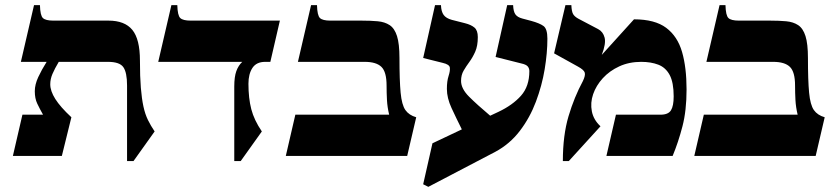

<svg xmlns="http://www.w3.org/2000/svg" viewBox="-20 -605 3222 745"><path d="M175 -278Q175 -252 194.5 -221Q214 -190 257 -150L220 0H30L67 -160H147Q134 -183 124.5 -203Q115 -223 115 -251Q115 -277 128.5 -306Q142 -335 161 -365H61L112 -585H135Q136 -545 146.5 -535Q157 -525 187 -525H401Q464 -525 493.5 -489Q523 -453 523 -370Q523 -307 526.5 -264.5Q530 -222 536.5 -192Q543 -162 554 -139.5Q565 -117 580 -95L498 20H473V-273Q473 -324 458.5 -344.5Q444 -365 399 -365H208Q192 -338 183.5 -318Q175 -298 175 -278Z M720 -525H1066L1029 -365H1009Q975 -365 959.5 -341.5Q944 -318 944 -280Q944 -224 955 -181.5Q966 -139 996 -95L914 20H889V-269Q889 -307 897 -329Q905 -351 920 -365H594L645 -585H668Q669 -545 679.5 -535Q690 -525 720 -525Z M1530 -380Q1530 -293 1534.5 -245.5Q1539 -198 1553 -178Q1567 -158 1595 -150L1560 0H1089L1126 -160H1490Q1483 -189 1481.5 -217Q1480 -245 1480 -273Q1480 -326 1460 -345.5Q1440 -365 1395 -365H1136L1187 -585H1210Q1211 -545 1221.5 -535Q1232 -525 1262 -525H1383Q1418 -525 1445.5 -522.5Q1473 -520 1492 -507.5Q1511 -495 1520.5 -465Q1530 -435 1530 -380Z M2007 -533 2041 -524Q2074 -515 2089 -504Q2104 -493 2104 -455Q2104 -400 2093.5 -336.5Q2083 -273 2059.5 -210.5Q2036 -148 1997 -97Q1958 -46 1902 -16L1642 120L1622 110L1658 -49L1772 -103Q1750 -147 1732 -186Q1714 -225 1714 -260Q1714 -290 1720.5 -310Q1727 -330 1725.5 -342.5Q1724 -355 1698 -361L1622 -380L1668 -585H1691Q1692 -560 1701.5 -547Q1711 -534 1733 -528L1784 -515Q1808 -509 1821 -498Q1834 -487 1834 -461Q1834 -427 1824 -404.5Q1814 -382 1801.5 -365Q1789 -348 1779 -331Q1769 -314 1769 -291Q1769 -261 1800 -230Q1831 -199 1882 -156L1914 -171Q1969 -197 2001.5 -233.5Q2034 -270 2034 -329Q2034 -340 2027.5 -347.5Q2021 -355 2002 -359L1903 -384L1948 -585H1971Q1972 -560 1980 -549Q1988 -538 2007 -533Z M2315 -392 2440 -530Q2521 -530 2565 -497Q2609 -464 2626.5 -403.5Q2644 -343 2644 -258Q2644 -176 2628 -114.5Q2612 -53 2590 0H2333L2370 -160H2543Q2573 -160 2583.5 -177Q2594 -194 2594 -231Q2594 -285 2578.5 -314Q2563 -343 2534.5 -354Q2506 -365 2468 -365Q2421 -365 2383 -347.5Q2345 -330 2319 -301.5Q2293 -273 2281.5 -239.5Q2270 -206 2276.5 -173Q2283 -140 2310 -115L2187 20H2164Q2164 -80 2186 -154Q2208 -228 2242 -291Q2252 -312 2249 -323Q2246 -334 2222 -347L2130 -398L2174 -585H2197Q2198 -560 2204 -550Q2210 -540 2225 -532L2301 -492Q2320 -482 2326 -459Q2332 -436 2315 -392Z M3115 -380Q3115 -293 3119.5 -245.5Q3124 -198 3138 -178Q3152 -158 3180 -150L3145 0H2674L2711 -160H3075Q3068 -189 3066.5 -217Q3065 -245 3065 -273Q3065 -326 3045 -345.5Q3025 -365 2980 -365H2721L2772 -585H2795Q2796 -545 2806.5 -535Q2817 -525 2847 -525H2968Q3003 -525 3030.5 -522.5Q3058 -520 3077 -507.5Q3096 -495 3105.5 -465Q3115 -435 3115 -380Z"/></svg>

Font: Bona Nova SC
Style: Bold
Weight: 700
Designer: Mateusz Machalski
Foundry: Capitalics
Version: Version 4.001; ttfautohint (v1.8.4.7-5d5b)